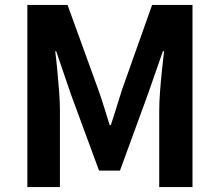

<svg xmlns="http://www.w3.org/2000/svg" viewBox="-20 -761 893 781"><path d="M91.3 0V-740.8H254.8L380.9 -393.3Q392.8 -359.5 403.9 -323.5Q415 -287.5 426.1 -251.9H430.9Q442.8 -287.5 453.7 -323.5Q464.5 -359.5 475.4 -393.3L598.7 -740.8H763V0H627.7V-309.3Q627.7 -344.6 630.9 -387.6Q634.1 -430.6 638.7 -474.3Q643.2 -517.9 647.3 -552.4H642.5L581.8 -378.3L468 -67H382.9L268.1 -378.3L208.7 -552.4H204.7Q209.1 -517.9 213.2 -474.3Q217.3 -430.6 220.6 -387.6Q223.8 -344.6 223.8 -309.3V0Z"/></svg>

Font: Shanggu Sans SC VF
Style: Regular
Weight: 250
Designer: GuiWonder
Version: Version 1.021